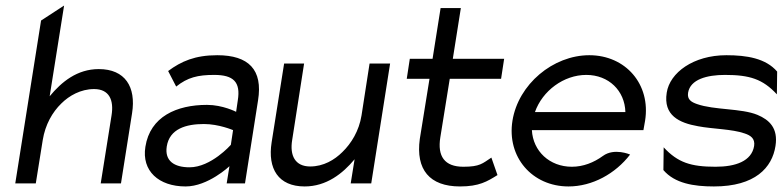

<svg xmlns="http://www.w3.org/2000/svg" viewBox="-20 -661 2826 692"><path d="M35 0H109L134 -156C143 -212 169 -257 201 -288C229 -316 271 -340 319 -340C374 -340 391 -300 382 -245L343 0H416L456 -253C471 -348 431 -412 336 -412C258 -412 202 -366 159 -314L211 -641L128 -587Z M504 -132C490 -45 552 11 649 11C730 11 807 -62 807 -62L797 0H863L910 -299C928 -410 876 -462 763 -462C683 -462 633 -440 586 -405L615 -349C656 -382 693 -391 752 -391C821 -391 848 -366 837 -299L831 -258C831 -258 783 -283 726 -283C617 -283 521 -241 504 -132ZM581 -133C591 -197 651 -214 715 -214C769 -214 820 -192 820 -192L812 -139C812 -139 741 -58 663 -58C608 -58 573 -81 581 -133Z M959 -148C944 -53 983 11 1078 11C1156 11 1215 -35 1258 -87L1244 0H1318L1386 -432H1312L1283 -245C1274 -189 1246 -144 1214 -113C1186 -85 1146 -61 1098 -61C1043 -61 1024 -101 1033 -156L1076 -432H1004Z M1446 -377H1528L1493 -160C1478 -50 1528 11 1638 11C1707 11 1736 -7 1773 -30L1751 -93C1719 -72 1710 -60 1650 -60C1582 -60 1556 -98 1567 -166L1601 -377H1786L1797 -449H1612L1641 -632H1568L1539 -449H1457Z M1827 -226C1806 -95 1898 11 2029 11C2115 11 2198 -35 2251 -104C2251 -104 2194 -129 2153 -99C2120 -75 2082 -60 2041 -60C1961 -60 1901 -116 1897 -192H2299L2305 -226C2326 -357 2235 -462 2104 -462C1973 -462 1848 -357 1827 -226ZM1908 -257C1935 -334 2012 -391 2093 -391C2174 -391 2232 -334 2234 -257Z M2383 -327C2370 -245 2428 -218 2496 -206C2548 -196 2619 -196 2664 -180C2685 -173 2702 -162 2698 -135C2689 -80 2631 -60 2559 -60C2470 -60 2423 -75 2372 -130L2371 -48C2412 0 2480 11 2553 11C2702 11 2763 -57 2775 -135C2785 -199 2753 -229 2710 -247C2652 -271 2554 -264 2492 -286C2472 -293 2456 -302 2460 -327C2468 -375 2528 -391 2593 -391C2682 -391 2729 -376 2780 -321L2781 -403C2740 -451 2671 -462 2598 -462C2479 -462 2394 -399 2383 -327Z"/></svg>

Font: Charger Sport
Style: Obl
Weight: 400
Designer: Jasper
Foundry: Cannot Into Space Fonts
Version: Version 1.1